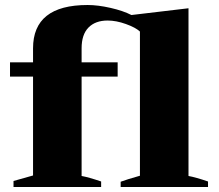

<svg xmlns="http://www.w3.org/2000/svg" viewBox="-20 -747 874 767"><path d="M34 -24 112 -46V-441H20V-498H112V-554Q112 -727 330 -727Q371 -727 421.5 -715.5Q472 -704 505 -687L733 -714V-44Q761 -39 811 -22V0H462V-21Q486 -30 539 -45V-621Q522 -637 483 -651Q444 -665 410 -665Q361 -665 333.5 -637Q306 -609 306 -554V-498H450V-441H306V-44Q334 -39 384 -22V0H34Z"/></svg>

Font: Trirong Black
Style: Regular
Weight: 900
Designer: Katatrad Team
Foundry: CadsonDemak
Version: Version 1.001